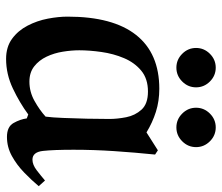

<svg xmlns="http://www.w3.org/2000/svg" viewBox="-70 -658 742 643"><g transform="rotate(90 301.5 -336.0)"><path d="M482.9 -493.2 497.1 -483.9Q490.2 -416 485.6 -347.4Q481 -278.8 481 -210.9Q481 -144 484.9 -108.6Q488.8 -73.2 514.2 -73.2Q531.2 -73.2 550 -87.6Q568.8 -102.1 584 -115.2L603 -94.2Q583 -70.3 557.6 -45.7Q532.2 -21 502.2 -4.4Q472.2 12.2 438 12.2Q403.8 12.2 391.4 -10Q378.9 -32.2 376 -54.2L362.8 -59.1Q323.7 -30.3 275.9 -7.6Q228 15.1 176.8 15.1Q136.7 15.1 109.4 -4.9Q82 -24.9 65.4 -56.9Q48.8 -88.9 42 -124.5Q35.2 -160.2 35.2 -190.9Q35.2 -342.8 96.7 -420.4Q158.2 -498 276.9 -498Q317.9 -498 354 -486.6Q390.1 -475.1 422.9 -455.1ZM377.9 -331.1Q377.9 -356.9 372.1 -387Q366.2 -417 346.7 -438.5Q327.1 -460 286.1 -460Q243.2 -460 216.1 -437.5Q189 -415 174.1 -379.6Q159.2 -344.2 153.6 -304.2Q147.9 -264.2 147.9 -230Q147.9 -204.1 152.6 -175Q157.2 -146 169.2 -120.6Q181.2 -95.2 201.7 -79.1Q222.2 -63 252.9 -63Q287.1 -63 317.6 -80.1Q348.1 -97.2 370.1 -117.2Q373 -139.2 374.5 -176.5Q376 -213.9 377 -255.4Q377.9 -296.9 377.9 -331.1ZM340.3 -621.1Q340.3 -647.9 359.9 -667.5Q379.4 -687 406.2 -687Q433.1 -687 452.6 -667.5Q472.2 -647.9 472.2 -621.1Q472.2 -594.2 452.6 -574.7Q433.1 -555.2 406.2 -555.2Q379.4 -555.2 359.9 -574.7Q340.3 -594.2 340.3 -621.1ZM140.1 -621.1Q140.1 -647.9 159.7 -667.5Q179.2 -687 206.1 -687Q232.9 -687 252.4 -667.5Q272 -647.9 272 -621.1Q272 -594.2 252.4 -574.7Q232.9 -555.2 206.1 -555.2Q179.2 -555.2 159.7 -574.7Q140.1 -594.2 140.1 -621.1Z"/></g></svg>

Font: Aref Ruqaa
Style: Bold
Weight: 700
Designer: Abdullah Aref
Version: Version 1.002